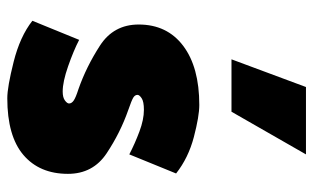

<svg xmlns="http://www.w3.org/2000/svg" viewBox="-182 -644 838 513"><g transform="rotate(90 236.5 -388.0)"><path d="M213 -787H393L279 -588H139ZM234 -337Q234 -330 241.5 -325.5Q249 -321 275 -312Q335 -291 390 -254.5Q445 -218 445 -151Q445 -75 394.5 -32Q344 11 243 11Q213 11 145.5 -6Q78 -23 36 -56L87 -181Q116 -166 157.5 -151.5Q199 -137 225 -137Q241 -137 249 -143Q257 -149 257 -154Q257 -161 249 -166.5Q241 -172 219 -179Q159 -200 102.5 -236.5Q46 -273 46 -340Q46 -416 103 -459Q160 -502 261 -502Q291 -502 346.5 -487.5Q402 -473 444 -440L393 -315Q364 -330 332 -342Q300 -354 274 -354Q252 -354 243 -348Q234 -342 234 -337Z"/></g></svg>

Font: Palanquin Dark
Style: Bold
Weight: 700
Designer: Pria Ravichandran
Version: Version 1.000